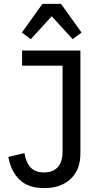

<svg xmlns="http://www.w3.org/2000/svg" viewBox="-20 -959 510 991"><path d="M395 -698V-166Q395 -83 344.5 -35.5Q294 12 209 12Q125 12 80.5 -32Q36 -76 23 -149L106 -169Q115 -117 139.5 -93Q164 -69 208 -69Q253 -69 278 -96Q303 -123 303 -179V-620H94V-698ZM295 -939 401 -791 355 -757 247 -875 139 -757 93 -791 199 -939Z"/></svg>

Font: IBM Plex Sans Cond Text
Style: Regular
Weight: 450
Width: 3
Designer: Mike Abbink, Paul van der Laan, Pieter van Rosmalen
Foundry: Bold Monday
Version: Version 1.3